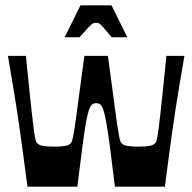

<svg xmlns="http://www.w3.org/2000/svg" viewBox="-20 -704 725 724"><path d="M83.5 0Q74.9 -66 68 -116.8Q61.2 -167.7 55.2 -211Q49.2 -254.3 42.5 -296.5Q35.9 -338.7 28 -386.2Q20.2 -433.7 9.9 -493.4H77.7Q84.6 -424.3 89.9 -372.6Q95.3 -320.9 99.4 -283.4Q103.6 -245.9 106.6 -222.1Q109.6 -198.3 112.2 -185.1Q114.9 -171.9 117.6 -167.2Q124.6 -157.2 140.1 -154.1Q155.6 -151.1 184 -151.1Q211.6 -151.1 227.3 -154.1Q243 -157.2 249.4 -167.2Q252 -171.9 255 -185.7Q258 -199.6 261.9 -224.4Q265.7 -249.3 270.5 -286.8Q275.3 -324.2 282.3 -375.6Q289.3 -427 298.2 -493.4H386.9Q395.9 -427 402.8 -375.6Q409.8 -324.2 414.6 -286.8Q419.4 -249.3 423.3 -224.4Q427.1 -199.6 430.1 -185.7Q433.1 -171.9 435.8 -167.2Q442.8 -157.2 458.2 -154.1Q473.5 -151.1 501.2 -151.1Q529.5 -151.1 545.4 -154.1Q561.2 -157.2 567.6 -167.2Q570.2 -171.9 572.9 -185.1Q575.6 -198.3 578.6 -222.1Q581.6 -245.9 585.7 -283.4Q589.9 -320.9 595.2 -372.6Q600.5 -424.3 607.5 -493.4H675.3Q664.9 -433.7 657.1 -386.2Q649.3 -338.7 642.6 -296.5Q635.9 -254.3 629.9 -211Q623.9 -167.7 617.1 -116.8Q610.3 -66 601.6 0H413.4Q402.5 -88.5 395 -146.2Q387.5 -203.9 381.5 -238.2Q375.6 -272.5 369.9 -289Q364.2 -305.4 357.9 -310.1Q351.6 -314.8 342.6 -314.8Q333.6 -314.8 327.2 -310.1Q320.9 -305.4 315.2 -289Q309.6 -272.5 303.6 -238.2Q297.6 -203.9 290.1 -146.2Q282.7 -88.5 271.7 0ZM223.7 -563.4 283.4 -683.8H400.4L460.1 -563.4H401Q378.3 -590.7 368.3 -602.1Q358.3 -613.4 353.8 -615.7Q349.2 -618.1 341.9 -618.1Q335.6 -618.1 330.6 -615.7Q325.6 -613.4 314.9 -602.1Q304.2 -590.7 279.5 -563.4Z"/></svg>

Font: Ojuju ExtraLight
Style: Regular
Weight: 200
Designer: Chisaokwu Joboson, Mirko Velimirovic
Foundry: Udi Foundry
Version: Version 1.000